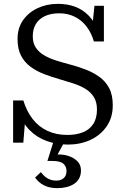

<svg xmlns="http://www.w3.org/2000/svg" viewBox="-20 -740 653 996"><path d="M329 -40Q375 -40 409.5 -53.5Q444 -67 463.5 -96.5Q483 -126 483 -172Q483 -211 466.5 -237Q450 -263 422.5 -279.5Q395 -296 359.5 -307.5Q324 -319 286 -330Q247 -341 208 -356Q169 -371 138 -394Q107 -417 89 -451.5Q71 -486 71 -538Q71 -594 99 -634.5Q127 -675 174.5 -697.5Q222 -720 280 -720Q330 -720 370 -705Q410 -690 441 -658Q472 -626 492 -574L457 -585L470 -710H519V-525H467Q454 -570 428.5 -603Q403 -636 367 -653.5Q331 -671 288 -671Q244 -671 213 -656.5Q182 -642 166 -615.5Q150 -589 150 -552Q150 -517 165.5 -493.5Q181 -470 207.5 -454Q234 -438 268.5 -427Q303 -416 341 -406Q383 -395 422.5 -380Q462 -365 494.5 -342Q527 -319 546 -283.5Q565 -248 565 -194Q565 -130 533 -84Q501 -38 448.5 -14Q396 10 333 10Q274 10 222.5 -8.5Q171 -27 133 -65.5Q95 -104 76 -167L113 -149L101 0H48V-219H101Q118 -163 149.5 -122.5Q181 -82 226.5 -61Q272 -40 329 -40ZM314 -4 273 72 267 62Q305 59 335 69Q365 79 382.5 97.5Q400 116 400 144Q400 168 390.5 185.5Q381 203 364 214Q347 225 325 230.5Q303 236 278 236Q236 236 207.5 221Q179 206 162 181L192 153Q202 166 213.5 176Q225 186 239.5 191.5Q254 197 271 197Q296 197 310.5 184Q325 171 325 147Q325 124 309 109.5Q293 95 252 95H226L257 -4Z"/></svg>

Font: Roboto Serif 72pt
Style: Regular
Weight: 400
Designer: Greg Gazdowicz
Foundry: Commercial Type
Version: Version 1.008